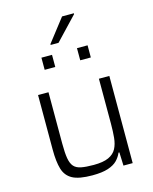

<svg xmlns="http://www.w3.org/2000/svg" viewBox="-132 -991 866 1085"><g transform="rotate(-15 300.5 -448.0)"><path d="M272 8Q194 8 156 -12.5Q118 -33 105 -76.5Q92 -120 92 -190V-510H153V-209Q153 -155 158.5 -123Q164 -91 178.5 -74.5Q193 -58 221 -52.5Q249 -47 294 -47Q350 -47 381.5 -61.5Q413 -76 427 -102.5Q441 -129 444.5 -165.5Q448 -202 448 -246V-510H509V0H455L452 -78H447Q437 -54 418 -34.5Q399 -15 364 -3.5Q329 8 272 8ZM165 -638V-709H227V-638ZM373 -638V-709H435V-638ZM234 -765V-770L338 -904H407V-899L280 -765Z"/></g></svg>

Font: Saira Light
Style: Regular
Weight: 300
Designer: Hector Gatti with collaboration of the Omnibus-Type team
Foundry: Omnibus-Type
Version: Version 1.100; ttfautohint (v1.8.3)